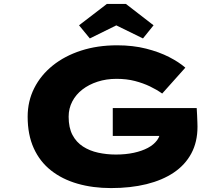

<svg xmlns="http://www.w3.org/2000/svg" viewBox="-20 -949 1144 979"><path d="M546 10Q453 10 375 -12.5Q297 -35 240 -80Q183 -125 152 -193.5Q121 -262 121 -354Q121 -433 154.5 -499.5Q188 -566 249 -615Q310 -664 393.5 -691Q477 -718 577 -718Q658 -718 725 -701Q792 -684 842.5 -658Q893 -632 925 -604L807 -472Q779 -492 744.5 -508.5Q710 -525 668 -536Q626 -547 574 -547Q522 -547 477.5 -532.5Q433 -518 400 -492.5Q367 -467 348.5 -431.5Q330 -396 330 -354Q330 -298 349.5 -261Q369 -224 403 -202Q437 -180 480.5 -170.5Q524 -161 571 -161Q621 -161 662.5 -170Q704 -179 734 -195Q764 -211 781 -234Q798 -257 797 -285V-306L824 -256H555V-398H983Q984 -383 985 -362Q986 -341 986.5 -324Q987 -307 987 -303Q987 -225 955.5 -166.5Q924 -108 866 -69Q808 -30 727 -10Q646 10 546 10ZM438 -753 383 -820 525 -929H622L763 -820L709 -753L558 -827H588Z"/></svg>

Font: Lexend Zetta ExtraBold
Style: Regular
Weight: 800
Designer: Bonnie Shaver-Troup, Thomas Jockin
Foundry: Lexend
Version: Version 1.007